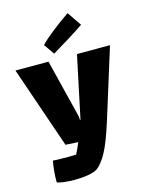

<svg xmlns="http://www.w3.org/2000/svg" viewBox="-128 -759 772 1016"><g transform="rotate(-15 258.0 -251.0)"><path d="M517 -460 397 -75Q362 36 334 86.5Q306 137 278 157Q262 168 227.5 174Q193 180 153 180Q93 180 57 169Q56 145 59 110.5Q62 76 67 52Q109 54 149 54Q179 54 194 53Q209 24 222 -8L153 -12L-1 -460H180L260 -138L261 -119H264L336 -460ZM344 -682 397 -604Q365 -582 312 -549Q259 -516 220 -493L180 -551Q203 -576 250 -613Q297 -650 344 -682Z"/></g></svg>

Font: Lalezar
Style: Regular
Weight: 400
Designer: Borna Izadpanah
Foundry: Borna Izadpanah
Version: Version 1.003